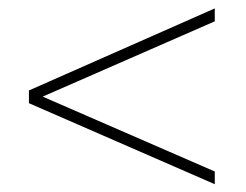

<svg xmlns="http://www.w3.org/2000/svg" viewBox="-20 -482 600 468"><path d="M503.5 -33V-64L84 -246.5L503.5 -430V-461.5L50.5 -261.5V-230.5Z"/></svg>

Font: HK Grotesk ExtraLight
Style: Regular
Weight: 200
Designer: Alfredo Marco Pradil
Foundry: Hanken Design Co.
Version: Version 3.001;FEAKit 1.0